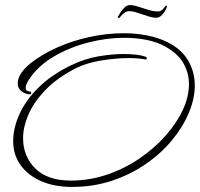

<svg xmlns="http://www.w3.org/2000/svg" viewBox="-20 -712 788 757"><path d="M264 25Q195 25 143 2.5Q91 -20 61.5 -60.5Q32 -101 32 -156Q32 -207 56.5 -261.5Q81 -316 131 -366Q181 -416 259 -454Q312 -480 366.5 -489.5Q421 -499 466 -499Q524 -499 552 -489Q559 -487 559 -482Q559 -476 551 -478Q524 -483 486 -483Q435 -483 373.5 -472.5Q312 -462 264 -435Q198 -399 155 -353Q112 -307 91.5 -259Q71 -211 71 -167Q71 -96 119 -48Q167 0 259 0Q332 0 400.5 -23Q469 -46 527.5 -85.5Q586 -125 630.5 -174.5Q675 -224 700 -277Q725 -330 725 -380Q725 -424 703.5 -462Q682 -500 634 -527Q601 -546 559 -554.5Q517 -563 470 -563Q400 -563 326.5 -544Q253 -525 192 -489Q131 -453 96 -401Q81 -379 81 -366Q81 -358 86.5 -354.5Q92 -351 98 -351Q103 -351 103 -345.5Q103 -340 98 -340Q82 -340 66.5 -351Q51 -362 50 -379Q49 -402 63 -423Q77 -444 101 -463Q147 -499 207 -525.5Q267 -552 334.5 -566.5Q402 -581 468 -581Q515 -581 559 -572.5Q603 -564 640 -546Q696 -518 722 -473Q748 -428 748 -375Q748 -323 724.5 -267Q701 -211 658 -159Q615 -107 555 -65.5Q495 -24 421.5 0.5Q348 25 264 25ZM448 -641Q443 -641 446 -648Q449 -653 455.5 -663.5Q462 -674 471.5 -683Q481 -692 492 -692Q506 -692 524.5 -686Q543 -680 563.5 -673.5Q584 -667 603 -667Q616 -667 624 -678Q632 -689 635 -690Q641 -690 636 -679Q630 -665 619 -653.5Q608 -642 597 -642Q582 -642 562 -648.5Q542 -655 522.5 -661.5Q503 -668 489 -668Q479 -668 470.5 -661.5Q462 -655 456.5 -648Q451 -641 448 -641Z"/></svg>

Font: Waterfall
Style: Regular
Weight: 400
Designer: Robert E. Leuschke
Foundry: Robert E. Leuschke
Version: Version 1.010; ttfautohint (v1.8.3)